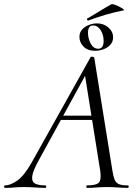

<svg xmlns="http://www.w3.org/2000/svg" viewBox="-58 -913 678 933"><path d="M-34 0Q-38 0 -38 -6Q-38 -12 -34 -12Q-8 -12 25.6 -35.2Q59.2 -58.4 95.8 -123.2L382 -634.8Q384 -638.8 391.5 -637.4Q399 -636 400 -633L488.2 -84Q492.4 -57 498.6 -41Q504.8 -25 519.2 -18.5Q533.6 -12 563.4 -12Q567.4 -12 567.4 -6Q567.4 0 563.4 0Q539.8 0 515.3 -2Q490.8 -4 462 -4Q433.4 -4 411.3 -2Q389.2 0 364.8 0Q361.6 0 361.6 -6Q361.6 -12 364.8 -12Q411.6 -12 423.5 -27Q435.4 -42 428.8 -84L353.4 -557L378.2 -586L129.2 -132.2Q101.4 -81.6 98.5 -55.6Q95.6 -29.6 113 -20.8Q130.4 -12 162.6 -12Q166.6 -12 166.6 -6Q166.6 0 161.6 0Q141.8 0 113.5 -2Q85.2 -4 58 -4Q29 -4 10.5 -2Q-8 0 -34 0ZM221.2 -330.2 236.4 -351H423.4L425.4 -330.2ZM403.6 -666.2Q367.6 -666.2 347.8 -686.8Q328 -707.4 328 -733.4Q328 -755.4 341.2 -769.9Q354.4 -784.4 374.4 -791.9Q394.4 -799.4 413.6 -799.4Q445.6 -799.4 468.6 -779.4Q491.6 -759.4 491.6 -731.4Q491.6 -710.4 478.6 -695.9Q465.6 -681.4 445.5 -673.8Q425.4 -666.2 403.6 -666.2ZM419.6 -676.2Q445.6 -676.2 445.6 -714.2Q445.6 -744 431 -766.7Q416.4 -789.4 394.2 -789.4Q369.6 -789.4 369.6 -753.4Q369.6 -726.8 382.6 -701.5Q395.6 -676.2 419.6 -676.2ZM371.6 -813.4Q367.6 -812.4 365.1 -817.4Q362.6 -822.4 366.6 -823.4Q399.4 -842 426.4 -858.9Q453.4 -875.8 483.2 -892.4Q486.4 -894.4 498 -890.6Q509.6 -886.8 522 -880.4Q534.4 -874 541.2 -868.7Q548 -863.4 542.8 -862.6Q491.4 -852.4 451 -840.1Q410.6 -827.8 371.6 -813.4Z"/></svg>

Font: Cormorant Light
Style: Italic
Weight: 300
Italic angle: -10°
Designer: Christian Thalmann (Catharsis Fonts)
Foundry: Catharsis Fonts
Version: Version 4.000